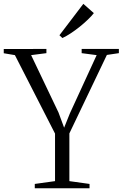

<svg xmlns="http://www.w3.org/2000/svg" viewBox="-34 -1004 654 1024"><path d="M259.5 -38V-291.5L45.5 -710L-14 -720V-742.5L213.5 -743V-720.5L132 -710L278 -404L308 -323L339 -400L481.5 -710L401.5 -720.5V-743H600V-720.5L536 -711L336 -292.5V-38L443.5 -23V0H151.5V-23ZM298.5 -801.5 283 -816 410.5 -983.5 466.5 -934Q455 -919 435 -899.8Q415 -880.5 391 -861.2Q367 -842 343 -826.2Q319 -810.5 299.5 -801.5Z"/></svg>

Font: Merriweather 120pt Light
Style: Regular
Weight: 300
Version: Version 2.100